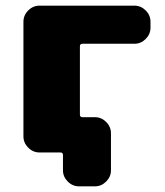

<svg xmlns="http://www.w3.org/2000/svg" viewBox="-20 -540 586 680"><path d="M456 -520Q479 -520 496 -503Q513 -486 513 -463V-442Q513 -419 496 -402Q479 -385 456 -385H272Q263 -385 263 -376V-134Q263 -125 272 -125H316Q339 -125 356 -108Q373 -91 373 -68V63Q373 86 356 103Q339 120 316 120H260Q237 120 220 103Q203 86 203 63V9Q203 0 194 0H120Q97 0 80 -17Q63 -34 63 -57V-463Q63 -486 80 -503Q97 -520 120 -520Z"/></svg>

Font: Rounded Mplus 1c Black
Style: Regular
Weight: 900
Version: Version 1.059.20150529